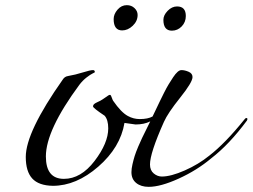

<svg xmlns="http://www.w3.org/2000/svg" viewBox="-20 -712 980 745"><path d="M472 -692Q490 -692 502 -680.5Q514 -669 514 -654Q514 -630 495 -612Q476 -594 454 -594Q421 -594 421 -638Q421 -657 436 -674.5Q451 -692 472 -692ZM667 -687Q701 -687 701 -650Q701 -626 685 -609.5Q669 -593 647 -593Q614 -593 614 -635Q614 -653 630.5 -670Q647 -687 667 -687ZM684 -440Q697 -440 712 -433.5Q727 -427 727 -413Q727 -393 679 -333Q631 -273 616 -239Q562 -118 562 -74Q562 -51 576.5 -39Q591 -27 608 -27Q643 -27 696.5 -50.5Q750 -74 792 -108Q854 -156 928 -248Q932 -254 936 -254Q940 -254 940 -250Q940 -248 938 -244Q870 -152 800 -98Q744 -51 673.5 -19Q603 13 557 13Q527 13 508.5 -2Q490 -17 490 -44Q490 -57 494 -74.5Q498 -92 502.5 -106.5Q507 -121 516.5 -143.5Q526 -166 531.5 -177Q537 -188 548.5 -211.5Q560 -235 563 -241Q539 -229 506 -229L463 -235Q447 -140 361.5 -65.5Q276 9 185 9Q130 8 105 -19.5Q80 -47 80 -103Q80 -200 224 -404Q231 -415 244 -417Q273 -422 301.5 -431Q330 -440 341 -440Q348 -440 348 -432Q348 -431 339.5 -427Q331 -423 316 -411.5Q301 -400 288 -383Q158 -207 158 -105Q158 -18 228 -18Q294 -18 347 -87.5Q400 -157 400 -214Q400 -247 386 -263Q341 -293 341 -299Q341 -304 344.5 -307.5Q348 -311 356.5 -315Q365 -319 369 -321Q378 -326 387 -332.5Q396 -339 400 -341.5Q404 -344 407 -344Q409 -344 411 -340Q413 -336 415 -330Q417 -324 419 -321Q450 -276 476 -262Q498 -250 522 -250Q554 -250 572 -260Q575 -266 584 -285Q593 -304 599.5 -317.5Q606 -331 616 -351Q626 -371 634.5 -385Q643 -399 652 -412.5Q661 -426 669 -433Q677 -440 684 -440Z"/></svg>

Font: Miama Nueva
Style: Medium
Weight: 400
Italic angle: -28°
Version: Version 1.0